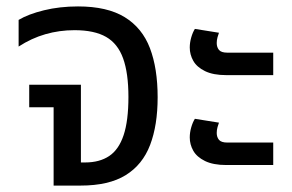

<svg xmlns="http://www.w3.org/2000/svg" viewBox="-20 -578 910 598"><path d="M147 0V-244H71V-314H232V-72H245Q290 -72 320 -92Q350 -112 365 -157Q380 -202 380 -276Q380 -350 363.5 -396Q347 -442 310.5 -463Q274 -484 212 -484Q165 -484 121.5 -471.5Q78 -459 38 -433V-516Q68 -534 117 -546Q166 -558 223 -558Q314 -558 368.5 -524.5Q423 -491 447 -428Q471 -365 471 -275Q471 -188 447.5 -126.5Q424 -65 371.5 -32.5Q319 0 231 0Z M685 -344Q644 -344 618.5 -356.5Q593 -369 582 -388.5Q571 -408 571 -430Q571 -445 575.5 -461Q580 -477 587 -488L662 -476Q660 -471 657.5 -462Q655 -453 655 -444Q655 -431 662 -422.5Q669 -414 688 -414H831V-344ZM685 -64Q644 -64 618.5 -76.5Q593 -89 582 -108.5Q571 -128 571 -150Q571 -165 575.5 -181Q580 -197 587 -208L662 -196Q660 -191 657.5 -182Q655 -173 655 -164Q655 -151 662 -142.5Q669 -134 688 -134H831V-64Z"/></svg>

Font: Noto Sans Thai
Style: Regular
Weight: 400
Designer: Monotype Design Team
Foundry: Monotype Imaging Inc.
Version: Version 2.001